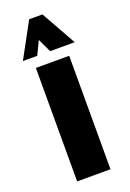

<svg xmlns="http://www.w3.org/2000/svg" viewBox="-151 -842 606 896"><g transform="rotate(-20 152.0 -394.0)"><path d="M234.9 0H69.3V-563.5H234.9ZM280.8 -614.3H158.7L127 -681.6L94.7 -614.3H23.4L117.7 -787.6H183.6Z"/></g></svg>

Font: Aclonica
Style: Regular
Weight: 400
Designer: Astigmatic (AOETI)
Foundry: Astigmatic (AOETI)
Version: Version 1.000